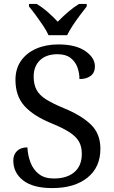

<svg xmlns="http://www.w3.org/2000/svg" viewBox="-20 -951 584 981"><path d="M247 10Q149 10 98.5 -29Q48 -68 48 -131Q48 -161 67 -179.5Q86 -198 120 -198Q122 -157 136 -120.5Q150 -84 179 -61.5Q208 -39 255 -39Q322 -39 360 -71.5Q398 -104 398 -165Q398 -202 383.5 -227.5Q369 -253 335.5 -275Q302 -297 243 -321Q150 -359 104.5 -410Q59 -461 59 -543Q59 -600 87.5 -640.5Q116 -681 165.5 -702.5Q215 -724 278 -724Q367 -724 416 -690Q465 -656 465 -612Q465 -580 443.5 -563.5Q422 -547 386 -547Q386 -578 375.5 -607Q365 -636 340.5 -655Q316 -674 274 -674Q216 -674 184 -643Q152 -612 152 -560Q152 -520 166.5 -492.5Q181 -465 215 -443.5Q249 -422 307 -398Q395 -362 444 -315Q493 -268 493 -191Q493 -96 426.5 -43Q360 10 247 10ZM228 -771Q218 -794 200 -820.5Q182 -847 163 -873Q144 -899 128 -918V-931H167Q196 -914 224.5 -889Q253 -864 275 -840Q298 -864 327 -889Q356 -914 384 -931H423V-918Q408 -899 388.5 -873Q369 -847 351.5 -820.5Q334 -794 323 -771Z"/></svg>

Font: Noto Serif Khitan Small Script
Style: Regular
Weight: 400
Designer: LIU Zhao, ZHANG Congyu, Kushim JIANG
Foundry: Guyu Beijing Co. Ltd.
Version: Version 1.000; ttfautohint (v1.8.4.7-5d5b)